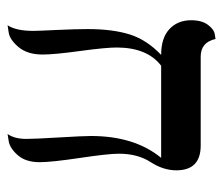

<svg xmlns="http://www.w3.org/2000/svg" viewBox="-62 -538 602 519"><g transform="rotate(90 239.5 -279.0)"><path d="M396 -298.8Q396 -270 407.5 -193.1Q418.9 -116.2 418.9 -85Q418.9 -46.9 399.9 -25.4Q380.9 -3.9 361.8 -1L342.8 2Q356 -17.1 356 -48.8Q356 -69.8 352.1 -136Q348.1 -202.1 348.1 -223.1Q348.1 -341.3 407.2 -413.1H158.2Q109.4 -376 108.9 -293.9Q108.9 -263.2 118.4 -193.6Q127.9 -124 127.9 -92.8Q127.9 -51.8 107.9 -27.8Q87.9 -3.9 68.4 -1L48.8 2Q64 -21 64 -67.9Q64 -79.1 61.5 -130.6Q59.1 -182.1 59.1 -214.8Q59.1 -281.7 73.5 -327.9Q87.9 -374 128.9 -413.1Q83 -413.1 59.1 -435.5Q35.2 -458 35.2 -494.1Q35.2 -522.9 47.6 -539.6Q60.1 -556.2 73.2 -558.1L85.9 -560.1Q94.7 -520 133.8 -520H374Q440.9 -520 440.9 -454.1Q440.9 -418.9 418.5 -384.3Q396 -349.6 396 -298.8Z"/></g></svg>

Font: Linux Biolinum O
Style: Bold
Weight: 700
Designer: Philipp H. Poll
Foundry: Philipp H. Poll
Version: Version 1.3.2